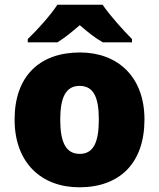

<svg xmlns="http://www.w3.org/2000/svg" viewBox="-20 -786 677 816"><path d="M416 -766H224C194 -720 136 -656 98 -620V-606H224C259 -628 284 -649 319 -679C354 -649 382 -626 417 -606H541V-620C507 -654 447 -720 416 -766ZM594 -278C594 -461 479 -563 320 -563C147 -563 42 -461 42 -278C42 -93 157 10 317 10C489 10 594 -93 594 -278ZM236 -278C236 -372 260 -421 318 -421C378 -421 400 -372 400 -278C400 -183 378 -132 319 -132C259 -132 236 -183 236 -278Z"/></svg>

Font: Noto Sans Malayalam Black
Style: Regular
Weight: 900
Designer: Jelle Bosma - Monotype Design Team
Foundry: Monotype Imaging Inc.
Version: Version 2.104